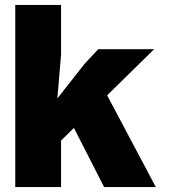

<svg xmlns="http://www.w3.org/2000/svg" viewBox="-20 -760 690 780"><path d="M42 0V-740H228V-537L213 -360L323 -500L379 -560H606L228 -189V0ZM403 0 239 -321 404 -394 613 0Z"/></svg>

Font: Azeret Mono ExtraBold
Style: Regular
Weight: 800
Designer: Martin Vácha
Foundry: Displaay
Version: Version 1.002